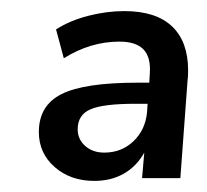

<svg xmlns="http://www.w3.org/2000/svg" viewBox="-20 -737 373 346"><path d="M319 -610Q319 -598 318 -592L305 -416H236L240 -462Q226 -437 203 -424Q180 -411 150 -411Q107 -411 78.5 -436Q50 -461 50 -499Q50 -547 91 -567.5Q132 -588 227 -588H249L250 -605Q252 -634 238.5 -648Q225 -662 195 -662Q143 -662 95 -632L81 -684Q106 -700 139 -708.5Q172 -717 204 -717Q261 -717 290 -689.5Q319 -662 319 -610ZM245 -535 246 -550H224Q166 -550 143 -540Q120 -530 120 -504Q120 -486 133.5 -474Q147 -462 168 -462Q199 -462 220.5 -482.5Q242 -503 245 -535Z"/></svg>

Font: Muli
Style: Italic
Weight: 400
Italic angle: -4.541°
Designer: Vernon Adams
Foundry: Vernon Adams
Version: Version 2.001